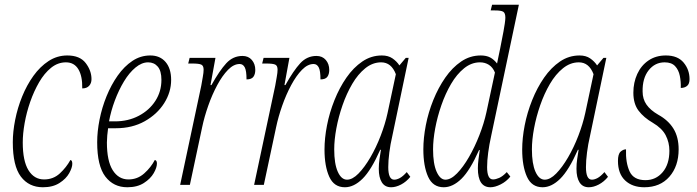

<svg xmlns="http://www.w3.org/2000/svg" viewBox="-20 -780 2942 810"><path d="M161 10Q102 10 68 -35Q34 -80 34 -180Q34 -224 44 -274.5Q54 -325 73.5 -373Q93 -421 121 -460Q149 -499 185 -522.5Q221 -546 264 -546Q317 -546 341.5 -514Q366 -482 366 -446Q366 -429 356 -418Q346 -407 327 -407Q328 -459 310.5 -488Q293 -517 258 -517Q224 -517 195.5 -494Q167 -471 145 -433Q123 -395 107.5 -350.5Q92 -306 84 -261Q76 -216 76 -179Q76 -101 100 -62Q124 -23 166 -23Q205 -23 232.5 -48.5Q260 -74 277 -105Q285 -104 285 -89Q285 -73 272 -49.5Q259 -26 231 -8Q203 10 161 10Z M517 10Q459 10 424.5 -35Q390 -80 390 -180Q390 -225 400 -275.5Q410 -326 429.5 -374Q449 -422 476.5 -461Q504 -500 538.5 -523Q573 -546 614 -546Q655 -546 678.5 -518.5Q702 -491 702 -443Q702 -391 672.5 -344.5Q643 -298 590.5 -268.5Q538 -239 469 -239H436Q434 -227 432.5 -208.5Q431 -190 431 -179Q431 -101 455.5 -62Q480 -23 522 -23Q560 -23 588.5 -48.5Q617 -74 633 -105Q642 -104 642 -90Q642 -73 628.5 -49.5Q615 -26 587 -8Q559 10 517 10ZM465 -268Q521 -268 565.5 -291.5Q610 -315 635.5 -354.5Q661 -394 661 -443Q661 -481 645.5 -499Q630 -517 605 -517Q578 -517 551.5 -495Q525 -473 503 -436.5Q481 -400 464.5 -356Q448 -312 440 -268Z M829 -418Q832 -436 835.5 -455Q839 -474 839 -486Q839 -503 829 -507.5Q819 -512 792 -512H774L780 -536H889L868 -421H872Q906 -482 934.5 -513Q963 -544 1003 -544Q1028 -544 1042.5 -527Q1057 -510 1057 -485Q1057 -467 1049 -456Q1041 -445 1020 -445Q1020 -482 1012.5 -496Q1005 -510 991 -510Q966 -510 942 -485.5Q918 -461 896.5 -421Q875 -381 858.5 -334Q842 -287 833 -244L781 0H740Z M1141 -418Q1144 -436 1147.5 -455Q1151 -474 1151 -486Q1151 -503 1141 -507.5Q1131 -512 1104 -512H1086L1092 -536H1201L1180 -421H1184Q1218 -482 1246.5 -513Q1275 -544 1315 -544Q1340 -544 1354.5 -527Q1369 -510 1369 -485Q1369 -467 1361 -456Q1353 -445 1332 -445Q1332 -482 1324.5 -496Q1317 -510 1303 -510Q1278 -510 1254 -485.5Q1230 -461 1208.5 -421Q1187 -381 1170.5 -334Q1154 -287 1145 -244L1093 0H1052Z M1435 10Q1389 10 1369 -34.5Q1349 -79 1349 -149Q1349 -197 1359.5 -251Q1370 -305 1391 -357.5Q1412 -410 1441.5 -452.5Q1471 -495 1508.5 -520.5Q1546 -546 1591 -546Q1618 -546 1636 -533.5Q1654 -521 1665 -504L1692 -536H1704L1635 -206Q1627 -172 1622.5 -137Q1618 -102 1618 -75Q1618 -22 1643 -22Q1654 -22 1667 -29Q1680 -36 1696 -54L1711 -34Q1694 -13 1672 -1.5Q1650 10 1630 10Q1604 10 1591 -10.5Q1578 -31 1578 -68Q1578 -89 1581 -109Q1584 -129 1587 -148H1584Q1546 -62 1509.5 -26Q1473 10 1435 10ZM1444 -22Q1467 -22 1492.5 -48Q1518 -74 1542.5 -116Q1567 -158 1586 -207.5Q1605 -257 1615 -303L1650 -467Q1631 -517 1588 -517Q1552 -517 1521 -492Q1490 -467 1466 -426Q1442 -385 1425 -336Q1408 -287 1399 -238.5Q1390 -190 1390 -150Q1390 -89 1405 -55.5Q1420 -22 1444 -22Z M1852 10Q1806 10 1786 -34.5Q1766 -79 1766 -150Q1766 -198 1776.5 -252Q1787 -306 1808 -358Q1829 -410 1858.5 -452.5Q1888 -495 1925.5 -520.5Q1963 -546 2008 -546Q2032 -546 2048 -537.5Q2064 -529 2077 -512Q2080 -527 2083.5 -544Q2087 -561 2090 -575L2104 -647Q2107 -662 2109.5 -680Q2112 -698 2112 -705Q2112 -725 2103 -730.5Q2094 -736 2068 -736H2050L2056 -760H2169L2052 -206Q2044 -170 2039.5 -136Q2035 -102 2035 -75Q2035 -23 2060 -23Q2071 -23 2086 -29.5Q2101 -36 2118 -54L2133 -35Q2116 -14 2092 -2Q2068 10 2049 10Q1996 10 1996 -70Q1996 -87 1998.5 -107Q2001 -127 2004 -147H2001Q1963 -61 1926.5 -25.5Q1890 10 1852 10ZM1859 -22Q1882 -22 1908 -48.5Q1934 -75 1958.5 -117.5Q1983 -160 2002.5 -210Q2022 -260 2032 -306L2068 -474Q2059 -496 2042.5 -506.5Q2026 -517 2005 -517Q1969 -517 1938 -492Q1907 -467 1883 -426Q1859 -385 1842 -336Q1825 -287 1816 -238.5Q1807 -190 1807 -150Q1807 -89 1822 -55.5Q1837 -22 1859 -22Z M2269 10Q2223 10 2203 -34.5Q2183 -79 2183 -149Q2183 -197 2193.5 -251Q2204 -305 2225 -357.5Q2246 -410 2275.5 -452.5Q2305 -495 2342.5 -520.5Q2380 -546 2425 -546Q2452 -546 2470 -533.5Q2488 -521 2499 -504L2526 -536H2538L2469 -206Q2461 -172 2456.5 -137Q2452 -102 2452 -75Q2452 -22 2477 -22Q2488 -22 2501 -29Q2514 -36 2530 -54L2545 -34Q2528 -13 2506 -1.5Q2484 10 2464 10Q2438 10 2425 -10.5Q2412 -31 2412 -68Q2412 -89 2415 -109Q2418 -129 2421 -148H2418Q2380 -62 2343.5 -26Q2307 10 2269 10ZM2278 -22Q2301 -22 2326.5 -48Q2352 -74 2376.5 -116Q2401 -158 2420 -207.5Q2439 -257 2449 -303L2484 -467Q2465 -517 2422 -517Q2386 -517 2355 -492Q2324 -467 2300 -426Q2276 -385 2259 -336Q2242 -287 2233 -238.5Q2224 -190 2224 -150Q2224 -89 2239 -55.5Q2254 -22 2278 -22Z M2698 10Q2648 10 2617.5 -18.5Q2587 -47 2587 -101Q2587 -130 2598 -140Q2609 -150 2621 -150Q2619 -94 2636 -57Q2653 -20 2703 -20Q2747 -20 2775.5 -53.5Q2804 -87 2804 -144Q2804 -179 2788.5 -209Q2773 -239 2734 -262Q2696 -284 2674 -313Q2652 -342 2652 -389Q2652 -432 2668.5 -468Q2685 -504 2716 -525Q2747 -546 2789 -546Q2839 -546 2864 -516Q2889 -486 2889 -446Q2889 -426 2878.5 -417.5Q2868 -409 2852 -409Q2853 -435 2848 -460Q2843 -485 2828 -501Q2813 -517 2784 -517Q2743 -517 2716.5 -483.5Q2690 -450 2691 -394Q2691 -362 2707.5 -338.5Q2724 -315 2757 -296Q2799 -273 2821 -237.5Q2843 -202 2843 -150Q2843 -79 2804 -34.5Q2765 10 2698 10Z"/></svg>

Font: Noto Serif ExtraCondensed ExtraLight
Style: Italic
Weight: 200
Width: 2
Italic angle: -12°
Designer: Monotype Design Team
Foundry: Monotype Imaging Inc.
Version: Version 2.014; ttfautohint (v1.8.4.7-5d5b)